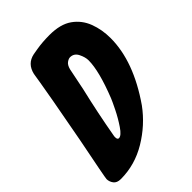

<svg xmlns="http://www.w3.org/2000/svg" viewBox="-262 -826 926 926"><g transform="rotate(-45 201.5 -362.5)"><path d="M3 5Q-23 5 -34.5 -10.5Q-46 -26 -46 -44Q-46 -53 -3 -269Q17 -374 38 -491Q62 -627 65 -650Q78 -707 132 -718L161 -723Q202 -730 251 -730Q325 -730 368 -699.5Q411 -669 430 -619Q449 -569 449 -511Q449 -352 326 -175Q269 -97 184 -46Q99 5 3 5ZM136 -141Q153 -141 177 -176.5Q201 -212 220 -250.5Q239 -289 245 -304Q298 -438 298 -510Q298 -532 285 -558Q272 -584 245 -584Q235 -584 222.5 -575Q210 -566 204 -543L181 -430Q150 -299 127 -168Q126 -165 126 -157Q126 -141 136 -141Z"/></g></svg>

Font: Bangerz
Style: Bold
Weight: 700
Designer: vernon adams
Foundry: Vernon Adams
Version: Version 2.10;February 7, 2025;FontCreator 13.0.0.2683 64-bit